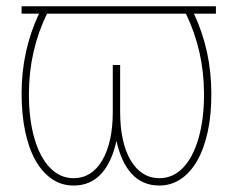

<svg xmlns="http://www.w3.org/2000/svg" viewBox="-20 -565 721 595"><path d="M473 9.9Q446.7 9.9 425.4 0.5Q404.1 -8.9 387.8 -26.8Q371.4 -44.7 359.7 -70.3Q348 -95.9 340.9 -128.6Q333.8 -95.9 322.1 -70.3Q310.4 -44.7 294 -26.8Q277.7 -8.9 256.4 0.5Q235.1 9.9 208.8 9.9Q171.2 10.3 141.2 -10.1Q111.2 -30.5 90 -68Q68.9 -105.5 57.9 -158.4Q46.9 -211.3 46.9 -275.6Q46.9 -407.7 100.9 -522.7H46.9V-545.5H649.1V-522.7H581Q634.9 -407.7 634.9 -275.6Q635.3 -208.8 623.6 -155.9Q611.9 -103 590.6 -66.1Q569.2 -29.1 539.2 -9.4Q509.2 10.3 473 9.9ZM473.7 -12.8Q516.3 -12.8 547.4 -45.3Q578.5 -77.8 595.5 -137.4Q612.2 -196 612.2 -271.7V-276.3Q611.5 -408.4 556.1 -522.7H125.7Q70.3 -408.4 69.6 -276.3V-271.7Q69.6 -196 86.3 -137.4Q103.3 -77.8 134.8 -45.3Q166.2 -12.8 208.1 -12.8Q264.2 -12.8 296.9 -68.2Q329.5 -123.9 329.5 -218.8V-363.6H352.3V-218.8Q352.3 -123.9 384.9 -68.2Q418 -12.8 473.7 -12.8Z"/></svg>

Font: Linik Sans Thin
Style: Regular
Weight: 100
Designer: Fonts by Rasmus Andersson / Changes by Cristiano Sobral with parts from Marc Monis
Foundry: rsms
Version: Version 3.020; ttfautohint (v1.6)